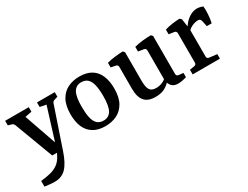

<svg xmlns="http://www.w3.org/2000/svg" viewBox="-60 -870 1938 1498"><g transform="rotate(-30 909.5 -120.5)"><path d="M17 129Q67 124 104 114.5Q141 105 168.5 86.5Q196 68 216.5 33.5Q237 -1 254 -55L351 -366L295 -377V-418H455V-377L426 -368Q418 -366 412.5 -361.5Q407 -357 404 -349L281 13Q251 103 211 145.5Q171 188 107 188Q85 188 62 185.5Q39 183 17 180ZM258 0H191L60 -349Q54 -364 38 -368L8 -377V-418H221V-377L161 -365L276 -35Z M768 -203Q768 -262 759 -301.5Q750 -341 729 -361.5Q708 -382 671 -382Q625 -382 602.5 -343.5Q580 -305 580 -214Q580 -156 588.5 -116.5Q597 -77 618 -56Q639 -35 676 -35Q723 -35 745.5 -74Q768 -113 768 -203ZM475 -206Q475 -285 502.5 -334Q530 -383 576.5 -405.5Q623 -428 680 -428Q745 -428 787.5 -402.5Q830 -377 851 -328Q872 -279 872 -211Q872 -132 844.5 -83.5Q817 -35 771 -12.5Q725 10 667 10Q603 10 560 -16Q517 -42 496 -90Q475 -138 475 -206Z M1269 -67Q1243 -33 1208 -12.5Q1173 8 1120 8Q1052 8 1021 -28.5Q990 -65 990 -140V-336Q990 -355 972 -359L929 -367V-409Q962 -418 1000.5 -422.5Q1039 -427 1073 -428L1086 -414V-155Q1086 -99 1101.5 -74.5Q1117 -50 1159 -50Q1185 -50 1210.5 -60Q1236 -70 1258 -91ZM1400 -7Q1387 -3 1365 1.5Q1343 6 1323 6Q1287 6 1268 -14Q1249 -34 1244 -68V-337Q1244 -357 1226 -360L1176 -368V-410Q1209 -419 1250.5 -423.5Q1292 -428 1326 -428L1339 -414V-74Q1339 -61 1344.5 -56Q1350 -51 1360 -50L1400 -46Z M1591 -315Q1606 -344 1629 -370.5Q1652 -397 1681.5 -413Q1711 -429 1742 -429Q1753 -429 1768.5 -425.5Q1784 -422 1794 -417Q1797 -387 1794.5 -346.5Q1792 -306 1784 -271H1740L1729 -323Q1725 -336 1719.5 -340.5Q1714 -345 1702 -345Q1677 -345 1649 -332.5Q1621 -320 1598 -292ZM1613 -316V-71Q1613 -51 1633 -49L1702 -41V0H1456V-42L1498 -49Q1517 -52 1517 -71V-335Q1517 -355 1498 -358L1450 -365V-407Q1481 -417 1517 -422Q1553 -427 1584 -428L1599 -414Z"/></g></svg>

Font: Rasa Medium
Style: Regular
Weight: 500
Designer: Anna Giedrys (Yrsa+Rasa design), David Brezina (Yrsa art-direction, Rasa art-direction, design)
Foundry: Rosetta Type Foundry
Version: Version 2.004